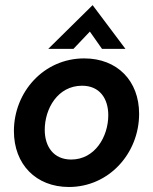

<svg xmlns="http://www.w3.org/2000/svg" viewBox="-20 -736 612 766"><path d="M255 10C414.5 10 535 -124 535 -282C535 -413.5 448 -503 316 -503C154 -503 35.5 -368.5 35.5 -213C35.5 -80.5 123.5 10 255 10ZM158.5 -218C158.5 -302 210 -394 307.5 -394C377 -394 412 -343.5 412 -276.5C412 -190.5 358.5 -99.5 264 -99.5C194 -99.5 158.5 -151 158.5 -218ZM172.5 -541H273L338.5 -610L387 -541H480.5L349.5 -715.5Z"/></svg>

Font: HK Grotesk
Style: Bold Italic
Weight: 700
Italic angle: -16°
Designer: Alfredo Marco Pradil
Foundry: Hanken Design Co.
Version: Version 3.001;FEAKit 1.0